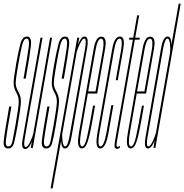

<svg xmlns="http://www.w3.org/2000/svg" viewBox="-38 -805 1004 1045"><path d="M5.5 3Q-3.5 3 -9 -1.5Q-20 -10 -18 -34.5Q-15 -72 12 -225H24Q-1 -84 -5.5 -46Q-9.5 -15.5 1 -9.5Q3 -8 6.5 -8Q23.5 -8 29.2 -34.5Q35 -61 46 -123Q63.5 -221.5 64 -249.5Q64.5 -277.5 52 -299Q37.5 -324 36.2 -348.5Q35 -373 50.5 -461Q61.5 -522 72.2 -564Q83 -606 108.5 -606Q115.5 -606 120 -603Q134 -594 130.5 -558.5Q125.5 -511 102 -377H90Q111.5 -499 118 -547Q123.5 -588.5 112 -594Q110 -595 107.5 -595Q90.5 -595 81.5 -556.5Q72.5 -518 62 -458Q47.5 -376.5 47.5 -353.5Q47.5 -330.5 60 -309.5Q76 -282.5 75.8 -252.8Q75.5 -223 57.5 -120Q46 -54 38 -25.5Q30 3 5.5 3Z M129.5 0 135.5 -35Q132.5 -28 129 -20.5Q116 6 99.5 6Q94 6 90.5 3.5Q77.5 -5 84.5 -43.5Q93 -92.5 109 -184L182.5 -600H193.5L119 -179Q104 -94.5 96.5 -50Q89.5 -10.5 99.5 -5.5Q101 -5 102.5 -5Q113 -5 127.5 -35.5Q139 -60.5 143.5 -79.5L234.5 -600H245.5L140.5 0Z M213 3Q204 3 198.5 -1.5Q187.5 -10 189.5 -34.5Q192.5 -72 219.5 -225H231.5Q206.5 -84 202 -46Q198 -15.5 208.5 -9.5Q210.5 -8 214 -8Q231 -8 236.8 -34.5Q242.5 -61 253.5 -123Q271 -221.5 271.5 -249.5Q272 -277.5 259.5 -299Q245 -324 243.8 -348.5Q242.5 -373 258 -461Q269 -522 279.8 -564Q290.5 -606 316 -606Q323 -606 327.5 -603Q341.5 -594 338 -558.5Q333 -511 309.5 -377H297.5Q319 -499 325.5 -547Q331 -588.5 319.5 -594Q317.5 -595 315 -595Q298 -595 289 -556.5Q280 -518 269.5 -458Q255 -376.5 255 -353.5Q255 -330.5 267.5 -309.5Q283.5 -282.5 283.2 -252.8Q283 -223 265 -120Q253.5 -54 245.5 -25.5Q237.5 3 213 3Z M237.5 220 382.5 -600H393.5L386.5 -561Q390 -570.5 394.5 -579.5Q406.5 -606 422 -606Q426.5 -606 430 -604Q445 -595 436.5 -545Q425.5 -484 393.5 -301Q361.5 -119 350.8 -58Q340 3 316 3Q299.5 3 296 -23.5Q294.5 -31 294.5 -39L248.5 220ZM300.5 -75Q300 -58.5 302.5 -38.5Q306 -8 316.5 -8Q330.5 -8 340.8 -65.5Q351 -123 382.5 -301Q414 -480 424.5 -537.5Q433.5 -590 423 -594.5Q421.5 -595 420.5 -595Q410 -595 396 -564.5Q384.5 -540.5 379.5 -522Z M408 3Q403 3 399 1Q379 -10.5 391.5 -80.5Q406 -164 430 -301Q460 -472.5 471.8 -539Q483.5 -605.5 513 -605.5Q520.5 -605.5 526 -602Q543 -590.5 534.5 -542Q523 -478 492 -301.5Q491.5 -298.5 491 -296H440Q416.5 -164 403.5 -87Q390.5 -15 406 -8.5Q407.5 -8 409 -8Q424 -8 436 -60.2Q448 -112.5 468.5 -230H479.5Q465 -145 454.5 -93.8Q444 -42.5 433.5 -19.8Q423 3 408 3ZM442 -307.5H482Q511 -471.5 522 -532.5Q531 -586.5 517 -593.5Q515 -594.5 512.5 -594.5Q492.5 -594.5 482 -532.5Q471 -471.5 442 -307.5Z M507.5 3Q503 3 499.5 1Q479.5 -9.5 492 -79.5Q506.5 -161.5 531 -300.5Q561 -471.5 572.8 -538.8Q584.5 -606 614.5 -606Q620.5 -606 625 -603.5Q642 -592.5 633 -539Q621 -471.5 603 -368.5H592Q609.5 -468.5 621 -532Q630.5 -587.5 617 -594Q615 -595 613 -595Q594 -595 582.8 -531.8Q571.5 -468.5 542 -300.5Q518 -164.5 504 -86.5Q491 -15 506 -8.5Q507.5 -8 509 -8Q528 -8 542 -86.2Q556 -164.5 568 -232.5H579Q566.5 -161.5 552 -79.2Q537.5 3 507.5 3Z M599.5 5Q589 5 586.2 -4.5Q583.5 -14 590 -50L685 -589H664L666 -600H687L708.5 -721.5H719.5L698 -600H723L721 -589H696L602.5 -59Q596 -23 596.2 -14.5Q596.5 -6 603.5 -6Q608.5 -6 615.5 -11L613.5 0Q606.5 5 599.5 5Z M674 3Q669 3 665 1Q645 -10.5 657.5 -80.5Q672 -164 696 -301Q726 -472.5 737.8 -539Q749.5 -605.5 779 -605.5Q786.5 -605.5 792 -602Q809 -590.5 800.5 -542Q789 -478 758 -301.5Q757.5 -298.5 757 -296H706Q682.5 -164 669.5 -87Q656.5 -15 672 -8.5Q673.5 -8 675 -8Q690 -8 702 -60.2Q714 -112.5 734.5 -230H745.5Q731 -145 720.5 -93.8Q710 -42.5 699.5 -19.8Q689 3 674 3ZM708 -307.5H748Q777 -471.5 788 -532.5Q797 -586.5 783 -593.5Q781 -594.5 778.5 -594.5Q758.5 -594.5 748 -532.5Q737 -471.5 708 -307.5Z M797.5 0 802.5 -36 803.5 -40.5Q800 -32 796 -23.5Q783.5 3 767 3Q763 3 760 1.5Q745 -7.5 754 -58Q764.5 -119 796.5 -301Q828.5 -484 839.2 -545Q850 -606 874 -606Q890.5 -606 894 -579.5Q895 -570.5 895 -561.5L934.5 -785H945.5L807.5 0ZM811 -83 887.5 -518Q890 -538 887.5 -564.5Q884 -595 873.5 -595Q859.5 -595 849.2 -537.5Q839 -480 807.5 -301Q776 -123 766 -65.5Q756.5 -13 767 -8.5Q768.5 -8 769.5 -8Q780 -8 794.5 -38.5Q806 -63.5 811 -83Z"/></svg>

Font: Anybody UltraCondensed Thin
Style: Italic
Weight: 100
Width: 1
Italic angle: -10°
Designer: Tyler Finck
Foundry: Etcetera Type Company
Version: Version 1.010; ttfautohint (v1.8.3) -l 8 -r 50 -G 200 -x 14 